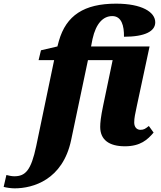

<svg xmlns="http://www.w3.org/2000/svg" viewBox="-153 -790 878 1050"><path d="M-73 240C27 240 190 194 236 -24L328 -461H463L411 -212C398 -150 395 -118 395 -96C395 -26 443 10 530 10C615 10 654 -26 687 -65L661 -101C642 -86 634 -80 615 -80C595 -80 581 -95 581 -120C581 -146 586 -165 595 -209L665 -536H345L353 -577C372 -662 411 -702 461 -702C512 -702 526 -649 525 -589C642 -589 696 -620 696 -668C696 -724 623 -770 482 -770C307 -770 209 -706 169 -566L161 -536L71 -515L58 -461H143L45 9C17 142 -14 174 -75 174C-89 174 -107 170 -118 167L-133 232C-120 236 -92 240 -73 240Z"/></svg>

Font: Noto Serif SemiCondensed Black
Style: Italic
Weight: 900
Width: 4
Italic angle: -12°
Designer: Monotype Design Team
Foundry: Monotype Imaging Inc.
Version: Version 2.014